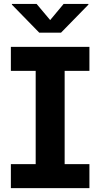

<svg xmlns="http://www.w3.org/2000/svg" viewBox="-20 -969 517 989"><path d="M36 0V-123.7H163.8V-603.8H36V-727.5H440.6V-603.8H313V-123.7H440.6V0ZM168.6 -948.7 238.4 -865.6 307.7 -948.7H435.4V-945.1L294.4 -800.8H182.1L41.3 -945.1V-948.7Z"/></svg>

Font: Atlassian Sans
Style: Regular
Weight: 400
Designer: Rasmus Andersson
Foundry: Modifications by Atlassian Pty Ltd, manufactured by rsms
Version: Version 4.001;git-9221beed3